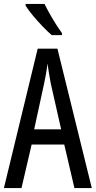

<svg xmlns="http://www.w3.org/2000/svg" viewBox="-20 -963 490 983"><path d="M361 0 309 -223H142L90 0H0L173 -714H274L450 0ZM240 -535Q235 -563 230.5 -589Q226 -615 223 -638Q218 -590 206 -536L155 -301H293ZM208 -943Q219 -920 234.5 -892.5Q250 -865 266.5 -839Q283 -813 297 -794V-783H245Q225 -800 198.5 -827.5Q172 -855 148 -884Q124 -913 111 -934V-943Z"/></svg>

Font: Noto Sans Lao ExtraCondensed
Style: Regular
Weight: 400
Width: 2
Designer: Monotype Design Team
Foundry: Monotype Imaging Inc.
Version: Version 2.004; ttfautohint (v1.8.4.7-5d5b)